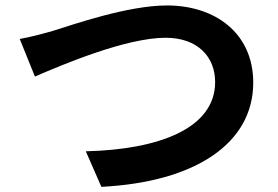

<svg xmlns="http://www.w3.org/2000/svg" viewBox="-20 -694 1040 718"><path d="M53.8 -548.3 110.6 -407.7C215.3 -453 451.6 -552.8 599.1 -552.8C719.4 -552.8 784.5 -481.4 784.5 -387.2C784.5 -212.5 571.6 -134.6 300.9 -128.2L359.1 4.7C711.2 -13.1 927 -158.4 927 -384.9C927 -570 784.9 -673.6 604.3 -673.6C457.7 -673.6 253.9 -602.1 177.3 -578.4C140.6 -567.9 90.6 -554.5 53.8 -548.3Z"/></svg>

Font: Source Han Sans JP VF
Style: Regular
Weight: 250
Designer: Ryoko NISHIZUKA 西塚涼子 (kana, bopomofo & ideographs); Paul D. Hunt (Latin, Greek & Cyrillic); Sandoll Communications 산돌커뮤니
Foundry: Adobe
Version: Version 2.004;hotconv 1.0.118;makeotfexe 2.5.65603